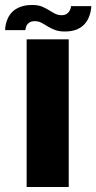

<svg xmlns="http://www.w3.org/2000/svg" viewBox="-60 -751 386 771"><path d="M47 0H216V-593H47ZM200 -624.5Q227.5 -624.5 246.5 -632Q265.5 -639.5 277.2 -651.8Q289 -664 295.2 -678Q301.5 -692 304 -704.8Q306.5 -717.5 306.5 -726.5H225.5Q225 -719.5 221.2 -711Q217.5 -702.5 209.2 -696.2Q201 -690 187.5 -690Q173 -690 160.8 -696.2Q148.5 -702.5 136 -710.5Q123.5 -718.5 108 -724.8Q92.5 -731 70 -731Q41.5 -731 22 -723.5Q2.5 -716 -9.8 -704Q-22 -692 -28.2 -678.2Q-34.5 -664.5 -37 -651.8Q-39.5 -639 -39.5 -630H42Q42 -637 45.5 -645.5Q49 -654 57.2 -660Q65.5 -666 80 -666Q94 -666 106 -659.8Q118 -653.5 131 -645.2Q144 -637 160.5 -630.8Q177 -624.5 200 -624.5Z"/></svg>

Font: Anybody UltraCondensed Thin
Style: Bold
Weight: 700
Version: Version 1.111